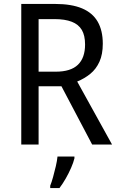

<svg xmlns="http://www.w3.org/2000/svg" viewBox="-20 -734 603 975"><path d="M259 -714Q343 -714 396.5 -691.5Q450 -669 476 -624Q502 -579 502 -512Q502 -458 485 -420.5Q468 -383 438.5 -359Q409 -335 372 -320L549 0H448L292 -296H176V0H88V-714ZM256 -637H176V-370H263Q339 -370 375.5 -405Q412 -440 412 -508Q412 -554 395.5 -582Q379 -610 344.5 -623.5Q310 -637 256 -637ZM358 70Q353 91 341 118.5Q329 146 313.5 173Q298 200 282 221H235V209Q242 192 249.5 165Q257 138 263.5 110Q270 82 272 61H358Z"/></svg>

Font: Noto Sans Thai SemiCondensed
Style: Regular
Weight: 400
Width: 4
Designer: Monotype Design Team
Foundry: Monotype Imaging Inc.
Version: Version 2.001